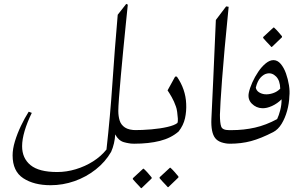

<svg xmlns="http://www.w3.org/2000/svg" viewBox="-20 -741 1562 990"><path d="M684 -70Q698 -70 704.5 -61Q711 -52 711 -41Q711 -27 701.5 -13.5Q692 0 674 0Q646 0 618.5 -8Q591 -16 574 -48Q573 -25 567.5 -1.5Q562 22 553 42Q523 94 473.5 133Q424 172 364 193Q304 214 241 214Q155 214 100 178Q45 142 45 60Q45 27 57 -12.5Q69 -52 88 -92Q107 -132 128 -165L144 -159Q120 -110 107 -66Q94 -22 94 13Q94 75 137.5 110.5Q181 146 275 146Q323 146 371 131.5Q419 117 460 91Q501 65 529 30Q548 -139 559.5 -310Q571 -481 587 -665L631 -721L639 -717Q635 -676 628.5 -614Q622 -552 615.5 -483Q609 -414 603 -349Q597 -284 593.5 -236Q590 -188 590 -169Q590 -142 597 -119.5Q604 -97 624.5 -83.5Q645 -70 684 -70Z M883 -346H892Q937 -281 940 -206Q942 -168 934 -131.5Q926 -95 901 -63Q862 -29 804.5 -14.5Q747 0 671 0Q637 0 618.5 -11.5Q600 -23 600 -36Q600 -49 618 -59.5Q636 -70 667 -70Q714 -70 760.5 -74Q807 -78 843.5 -86.5Q880 -95 895 -107Q898 -114 897 -130Q896 -146 893.5 -164Q891 -182 887 -192Q878 -218 865.5 -240Q853 -262 844 -275ZM845 224Q844 222 836 214Q828 206 818.5 195.5Q809 185 803 178V173L856 124H859Q871 135 880.5 146Q890 157 900 169V174L848 224ZM707 229Q706 227 698 219Q690 211 680.5 200.5Q671 190 665 183V178L718 129H721Q733 140 742.5 151Q752 162 762 174V179L710 229Z M1173 0Q1112 0 1089.5 -29Q1067 -58 1070 -128Q1073 -199 1079.5 -330.5Q1086 -462 1093 -638L1146 -708L1159 -706Q1135 -467 1125 -331.5Q1115 -196 1114 -149Q1114 -107 1120.5 -88.5Q1127 -70 1161 -70H1189Q1201 -70 1207.5 -61Q1214 -52 1214 -40Q1214 -26 1204 -13Q1194 0 1173 0Z M1175 -70Q1237 -70 1294.5 -83Q1352 -96 1409 -127Q1418 -146 1425 -173Q1432 -200 1432 -229Q1410 -207 1382.5 -194.5Q1355 -182 1332 -183Q1301 -184 1278.5 -206.5Q1256 -229 1263 -263Q1268 -287 1281 -316Q1294 -345 1312 -371.5Q1330 -398 1350.5 -414.5Q1371 -431 1390 -431Q1411 -431 1427.5 -411.5Q1444 -392 1454.5 -362.5Q1465 -333 1470 -301.5Q1475 -270 1472 -245Q1471 -208 1460.5 -170Q1450 -132 1432 -102.5Q1414 -73 1389 -60Q1325 -27 1274.5 -13.5Q1224 0 1165 0Q1137 0 1119.5 -10Q1102 -20 1104 -35Q1106 -50 1126.5 -60Q1147 -70 1175 -70ZM1358 -362Q1340 -359 1323.5 -341Q1307 -323 1299 -289Q1302 -274 1315 -265.5Q1328 -257 1345 -255Q1365 -253 1387.5 -260.5Q1410 -268 1425 -284Q1424 -326 1403.5 -346.5Q1383 -367 1358 -362ZM1379 -499Q1378 -501 1370 -509Q1362 -517 1352.5 -527.5Q1343 -538 1337 -545V-550L1390 -599H1393Q1405 -588 1414.5 -577Q1424 -566 1434 -554V-549L1382 -499Z"/></svg>

Font: Bona Nova SC
Style: Italic
Weight: 400
Italic angle: -4°
Designer: Mateusz Machalski
Foundry: Capitalics
Version: Version 4.001; ttfautohint (v1.8.4.7-5d5b)